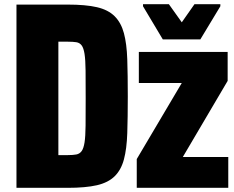

<svg xmlns="http://www.w3.org/2000/svg" viewBox="-20 -828 1121 921"><path d="M59 73V-806H304Q391 -806 445 -793.5Q499 -781 530 -750Q561 -719 574.5 -668.5Q588 -618 590.5 -543.5Q593 -469 593 -366Q593 -264 590.5 -189Q588 -114 574.5 -63.5Q561 -13 530 17.5Q499 48 445 60.5Q391 73 304 73ZM260 -84H306Q330 -84 346 -87Q362 -90 371.5 -103Q381 -116 385.5 -144.5Q390 -173 390.5 -225Q391 -277 391 -356Q391 -438 390.5 -489.5Q390 -541 385.5 -569.5Q381 -598 371.5 -610.5Q362 -623 346 -625.5Q330 -628 306 -628H260ZM636 73V-65L852 -430H646V-579H1072V-440L857 -75H1075V73ZM761 -639 666 -798V-808H790L852 -721L913 -808H1037V-798L941 -639Z"/></svg>

Font: Farlight84_Sys_V01
Style: Bold
Weight: 700
Designer: Monotype Design Team, Nadine Chahine and Nizar Qandah
Foundry: Monotype Imaging Inc.
Version: Version 2.004;October 31, 2024;FontCreator 14.0.0.2814 64-bi